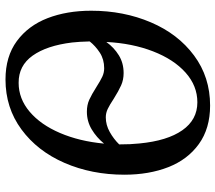

<svg xmlns="http://www.w3.org/2000/svg" viewBox="-64 -730 803 716"><g transform="rotate(-90 338.0 -371.5)"><path d="M45 -309.5Q45 -431.5 89 -532.8Q133 -634 213.8 -693.5Q294.5 -753 400 -753Q486 -753 543.5 -710.5Q601 -668 628.8 -596Q656.5 -524 656.5 -433.5Q656.5 -312.5 613.2 -211Q570 -109.5 489.5 -49.8Q409 10 303 10Q217.5 10 159.5 -31.8Q101.5 -73.5 73.2 -145.8Q45 -218 45 -309.5ZM280 -449.5Q305 -449.5 324.8 -440.5Q344.5 -431.5 372 -414Q395.5 -399 410.5 -392Q425.5 -385 442 -385Q475 -385 500 -401.2Q525 -417.5 542 -439Q541 -479 538 -505Q526.5 -599 489 -651.8Q451.5 -704.5 387.5 -704Q328.5 -704 280 -663Q231.5 -622 200.5 -549.5Q169.5 -477 161 -385.5Q184 -413.5 214 -431.5Q244 -449.5 280 -449.5ZM540 -377Q519.5 -348.5 490.5 -330.5Q461.5 -312.5 424 -312.5Q399 -312.5 378.2 -321.8Q357.5 -331 328 -349.5Q305.5 -364.5 290.2 -371.8Q275 -379 259 -379Q230.5 -379 204.2 -364.2Q178 -349.5 158 -329Q158 -285.5 161.5 -253.5Q171.5 -149.5 210.8 -93.5Q250 -37.5 315 -37.5Q376.5 -37.5 425.8 -81.5Q475 -125.5 505 -202.8Q535 -280 540 -377Z"/></g></svg>

Font: Merriweather Text
Style: Italic
Weight: 400
Italic angle: -7.8°
Designer: Eben Sorkin
Foundry: Eben Sorkin
Version: Version 2.100